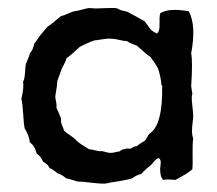

<svg xmlns="http://www.w3.org/2000/svg" viewBox="-20 -449 539 476"><path d="M454 -235 457 -216Q454 -212 456.5 -190Q459 -168 459 -163Q459 -157 457.5 -145Q456 -133 456 -123.5Q456 -114 459 -106Q457 -93 457.5 -67.5Q458 -42 457 -30Q451 -22 415 -3Q394 -5 385 -3Q377 -9 377 -30Q377 -33 378 -40Q379 -47 378 -51Q377 -55 374 -57Q368 -56 361 -47.5Q354 -39 352 -38Q351 -37 342.5 -30Q334 -23 331 -18Q318 -15 308 -7Q292 -2 257 3L242 6Q230 7 206.5 4Q183 1 172 1Q154 -5 144 -7Q132 -17 123 -19Q109 -31 103 -32Q100 -41 87 -48Q80 -63 71 -68Q66 -88 54 -96Q53 -111 41 -131Q39 -140 37.5 -166Q36 -192 33 -204Q40 -234 37 -246Q41 -252 42 -269Q43 -286 44 -290Q45 -293 49 -302Q53 -311 54 -317Q62 -325 65 -341Q68 -344 73.5 -352.5Q79 -361 81 -363Q97 -382 98 -383Q105 -387 131 -409Q137 -410 148 -415Q159 -420 164 -421L175 -423Q176 -423 186.5 -426Q197 -429 202 -429Q204 -429 209.5 -428.5Q215 -428 218 -428Q225 -428 245 -429Q265 -430 271 -428L279 -424L295 -420Q300 -418 339 -396Q341 -393 345 -387.5Q349 -382 351.5 -378.5Q354 -375 359 -371.5Q364 -368 369 -366Q376 -370 375.5 -388.5Q375 -407 377 -416Q399 -430 448 -421Q467 -386 454 -317Q458 -295 454 -235ZM372 -279 363 -294Q353 -307 353 -308Q346 -312 335 -322Q324 -332 319 -336Q299 -343 295 -347Q288 -347 276 -350Q264 -353 256 -353Q247 -354 233 -351.5Q219 -349 215 -349Q207 -347 193.5 -340.5Q180 -334 178 -333Q150 -307 145 -305Q144 -299 139 -290Q134 -281 133 -278Q122 -249 122 -248Q122 -239 119.5 -225.5Q117 -212 117 -207Q121 -191 120 -182Q122 -178 126 -168.5Q130 -159 131 -156Q131 -151 131.5 -146.5Q132 -142 133.5 -139Q135 -136 136.5 -132Q138 -128 139 -125Q143 -121 154 -113.5Q165 -106 169 -101Q177 -93 201 -79Q205 -79 227 -74Q233 -75 240.5 -72.5Q248 -70 254 -70Q258 -70 261 -70.5Q264 -71 267 -72Q270 -73 273 -73Q276 -73 280.5 -76.5Q285 -80 289 -79Q290 -80 293 -80.5Q296 -81 299 -80.5Q302 -80 305 -81Q311 -86 320 -87Q323 -91 339 -100Q341 -102 344.5 -108.5Q348 -115 350 -117Q384 -138 382 -237Q382 -239 380 -238Q380 -253 372 -279Z"/></svg>

Font: FuturaRenner
Style: Regular
Weight: 400
Designer: Bastien Sozeau
Foundry: NBR — Bastien Sozeau
Version: Version 2.001;PS 002.001;hotconv 1.0.88;makeotf.lib2.5.64775